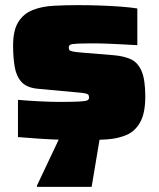

<svg xmlns="http://www.w3.org/2000/svg" viewBox="-20 -538 618 748"><path d="M307 8Q266 8 219.5 6.5Q173 5 129 2Q85 -1 50 -4V-149Q73 -147 95.5 -145.5Q118 -144 139.5 -143Q161 -142 179 -141.5Q197 -141 210 -141Q266 -141 290.5 -142.5Q315 -144 321 -147.5Q327 -151 327 -158Q327 -166 323.5 -169.5Q320 -173 308 -175Q296 -177 270 -179L129 -192Q84 -196 63.5 -219Q43 -242 37 -279Q31 -316 31 -361Q31 -420 51.5 -452.5Q72 -485 107.5 -499Q143 -513 188.5 -515.5Q234 -518 284 -518Q326 -518 370 -516.5Q414 -515 452.5 -512Q491 -509 515 -505V-362Q482 -364 450.5 -365.5Q419 -367 395 -368Q371 -369 360 -369Q306 -369 282.5 -368Q259 -367 253.5 -363.5Q248 -360 248 -353Q248 -347 250 -343.5Q252 -340 263 -337.5Q274 -335 300 -333L422 -323Q460 -320 488 -308Q516 -296 531 -262.5Q546 -229 546 -162Q546 -98 526.5 -62.5Q507 -27 473.5 -12.5Q440 2 397 5Q354 8 307 8ZM124 190V185L220 -18H371V-13L337 190Z"/></svg>

Font: Saira Expanded Black
Style: Regular
Weight: 900
Width: 7
Designer: Hector Gatti with collaboration of the Omnibus-Type team
Foundry: Omnibus-Type
Version: Version 1.101